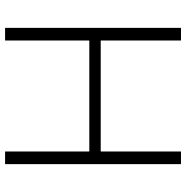

<svg xmlns="http://www.w3.org/2000/svg" viewBox="-8 -742 750 775"><g transform="rotate(90 367.5 -355.0)"><path d="M592 -710H643V0H592V-340H144V0H93V-710H144V-386H592Z"/></g></svg>

Font: Raleway
Style: Light
Weight: 300
Designer: Matt McInerney, Pablo Impallari, Rodrigo Fuenzalida
Foundry: Matt McInerney, Pablo Impallari, Rodrigo Fuenzalida
Version: Version 3.000